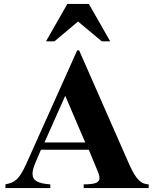

<svg xmlns="http://www.w3.org/2000/svg" viewBox="-20 -960 791 980"><path d="M499.5 -749 378.4 -850.1 257.8 -749H214.8L323.7 -939.9H433.6L542.5 -749ZM407.2 0V-19Q452.1 -19 470 -26.6Q487.8 -34.2 487.8 -51.3Q487.8 -59.1 484.9 -68.6Q481.9 -78.1 477.1 -89.8L433.1 -195.8H189L160.2 -127.9Q146 -94.2 146 -73.2Q146 -46.9 167.7 -34.4Q189.5 -22 236.8 -19V0H7.8V-19Q25.4 -22.5 39.1 -27.8Q52.7 -33.2 64.7 -44.2Q76.7 -55.2 88.4 -74Q100.1 -92.8 113.8 -123L374 -703.1H383.8L639.2 -122.1Q652.8 -91.3 665 -71.3Q677.2 -51.3 689.2 -39.8Q701.2 -28.3 713.4 -23.9Q725.6 -19.5 738.8 -19V0ZM313 -471.2 207 -232.9H415Z"/></svg>

Font: Tai Heritage Pro
Style: Bold
Weight: 700
Designer: Faah Baccam, Walt Agee, Victor Gaultney, Annie Olsen, Eric Hays
Foundry: SIL International
Version: Version 2.600